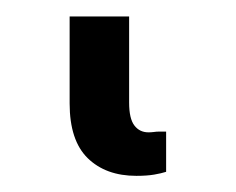

<svg xmlns="http://www.w3.org/2000/svg" viewBox="-20 21 286 233"><path d="M64.5 146.5V41H136.7V145.5Q136.7 165 143.1 173.3Q149.4 181.6 160.2 181.6Q163.1 181.6 166.5 181.2Q169.9 180.7 172.9 180.7Q177.7 180.7 181.6 180.7V229.5Q175.8 231.4 167 232.9Q158.2 234.4 145.5 234.4Q108.4 234.4 86.4 212.9Q64.5 191.4 64.5 146.5Z"/></svg>

Font: WEMIX Pretendard Variable
Style: Regular
Weight: 400
Designer: Base glyphs from Inter by Rasmus Andersson; Hangeul glyphs from Noto Sans CJK(Source Han Sans) by Jang Soo-young and Kan
Foundry: Kil Hyung-jin
Version: Version 1.000;Glyphs 3.2 (3208)